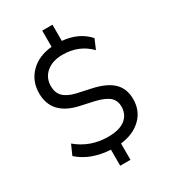

<svg xmlns="http://www.w3.org/2000/svg" viewBox="-226 -946 1039 1173"><g transform="rotate(-30 293.0 -359.5)"><path d="M266.6 117.2V3.9Q127.9 -3.9 43 -80.1L74.2 -150.4Q167 -72.3 293 -72.3Q372.1 -72.3 413.1 -104.5Q454.1 -136.7 454.1 -192.4Q454.1 -235.4 425.3 -260.7Q396.5 -286.1 330.1 -301.8L232.4 -323.2Q58.6 -362.3 58.6 -512.7Q58.6 -598.6 115.2 -655.8Q171.9 -712.9 266.6 -721.7V-835.9H338.9V-721.7Q453.1 -711.9 520.5 -636.7L491.2 -568.4Q416 -646.5 299.8 -646.5Q228.5 -646.5 185.5 -610.4Q142.6 -574.2 142.6 -514.6Q142.6 -468.8 169.9 -440.9Q197.3 -413.1 256.8 -399.4L355.5 -377.9Q449.2 -357.4 494.1 -313.5Q539.1 -269.5 539.1 -196.3Q539.1 -114.3 484.4 -61.5Q429.7 -8.8 338.9 2V117.2Z"/></g></svg>

Font: Min Sans
Style: Regular
Weight: 400
Designer: Jinseong-Kim, NotoSansCJK, Nunito
Foundry: Jinseong-Kim
Version: Version 1.400;Glyphs 3.1.2 (3151)